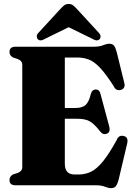

<svg xmlns="http://www.w3.org/2000/svg" viewBox="-20 -936 675 970"><path d="M28 -673.5Q28 -700 58 -700H454.5Q482.5 -700 500.5 -707.5Q518.5 -715 533 -715Q548 -715 555.8 -705.5Q563.5 -696 569.5 -673.5L608.5 -515Q611.5 -501.5 606.2 -493Q601 -484.5 591 -482Q566 -475 554.5 -500.5Q515.5 -561.5 486.2 -592.8Q457 -624 429.8 -634.8Q402.5 -645.5 369.5 -645.5H307.5V-390.5H361.5Q395.5 -390.5 412.5 -405.8Q429.5 -421 439 -462Q443 -474.5 449.2 -479.2Q455.5 -484 464 -484Q482.5 -484 487.5 -462L532.5 -295Q538.5 -267.5 519.5 -260.5Q500.5 -253 486 -272Q456.5 -310 433.5 -323Q410.5 -336 372 -336H307.5V-109Q307.5 -54.5 356.5 -54.5H378Q411 -54.5 440 -68.5Q469 -82.5 500 -120.5Q531 -158.5 570 -229.5Q580 -255 605 -249Q630 -243 622.5 -211L579 -27Q573 -5 565 4.8Q557 14.5 541 14.5Q527.5 14.5 509.8 7.2Q492 0 464 0H58Q28 0 28 -26.5Q28 -46 47.5 -55.5L69 -62Q92.5 -71 92.5 -91V-609Q92.5 -629 69 -638L47.5 -645Q28 -654 28 -673.5ZM206.5 -739.5Q184 -725.5 171.5 -737.5Q166.5 -742 165.8 -751Q165 -760 173.5 -769.5L282.5 -888Q294 -900.5 303.2 -908.2Q312.5 -916 327 -916Q341 -916 350.2 -908.2Q359.5 -900.5 371 -888L480 -769.5Q488.5 -760 488 -751Q487.5 -742 482.5 -737.5Q469.5 -725.5 447.5 -739.5L327 -798.5Z"/></svg>

Font: Fraunces 144pt Soft Black
Style: Regular
Weight: 900
Version: Version 1.000;[b76b70a41]